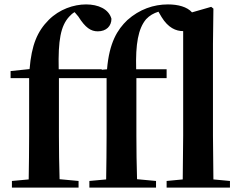

<svg xmlns="http://www.w3.org/2000/svg" viewBox="-20 -850 1093 870"><path d="M807 0H1022V-30L947 -37L945 -235V-651L947 -811L937 -819L850 -794C828 -819 787 -830 741 -830C676 -830 612 -808 557 -759C512 -716 475 -657 465 -536L441 -534V-536H246C243 -668 255 -732 293 -774C301 -783 309 -790 318 -795L335 -775C367 -724 392 -708 423 -708C462 -708 485 -732 485 -765C473 -809 425 -830 370 -830C314 -830 249 -808 201 -760C149 -708 123 -646 114 -537L28 -528V-496H112V-235C112 -169 111 -103 110 -37L34 -30V0H336V-30L250 -38C248 -103 247 -170 247 -235V-491V-496H463V-235C463 -169 462 -103 461 -37L385 -30V0H687V-30L601 -38C599 -104 598 -170 598 -235V-496H735V-536H597C594 -651 606 -720 642 -763C658 -780 676 -790 698 -797L712 -773C742 -724 777 -709 810 -709V-235L808 -37L735 -30V0Z"/></svg>

Font: Source Han Serif CN
Style: Bold
Weight: 700
Designer: Ryoko NISHIZUKA 西塚涼子 (kana & ideographs); Frank Grießhammer (Latin, Greek & Cyrillic); Wenlong ZHANG 张文龙 (bopomofo); San
Foundry: Adobe
Version: Version 2.003;hotconv 1.1.1;makeotfexe 2.6.0